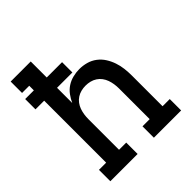

<svg xmlns="http://www.w3.org/2000/svg" viewBox="-200 -868 1001 1001"><g transform="rotate(-45 300.0 -367.5)"><path d="M39 0V-84H92V-541H28V-617H92V-651H39V-735H187V-617H300V-541H187V-429Q197 -451 211.5 -470.5Q226 -490 246 -503Q266 -516 290 -522Q314 -528 338 -528Q364 -528 389.5 -521Q415 -514 436 -498Q457 -482 471 -460Q485 -438 493.5 -413Q502 -388 505 -362Q508 -336 508 -310V-84H561V0H360V-84H413V-310Q413 -327 410.5 -343.5Q408 -360 402.5 -375.5Q397 -391 387 -404.5Q377 -418 363 -427Q349 -436 333 -440Q317 -444 300 -444Q283 -444 267 -440Q251 -436 237 -427Q223 -418 213 -404.5Q203 -391 197.5 -375.5Q192 -360 189.5 -343.5Q187 -327 187 -310V-84H240V0Z"/></g></svg>

Font: Iosevka Etoile Medium
Style: Regular
Weight: 500
Designer: Belleve Invis
Foundry: Belleve Invis
Version: Version 22.1.2; ttfautohint (v1.8.4)